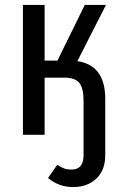

<svg xmlns="http://www.w3.org/2000/svg" viewBox="-20 -547 495 779"><path d="M407 -146V83Q407 144 370.5 178Q334 212 277 212Q218 212 175 175L212 122Q228 132 240.5 136.5Q253 141 270 141Q319 141 319 83V-138Q319 -190 301.5 -211Q284 -232 241 -232H161V0H73V-527H161V-301H213L324 -527H410L294 -299Q407 -282 407 -146Z"/></svg>

Font: Fira Sans Compressed
Style: Regular
Weight: 400
Width: 1
Designer: bBox Type GmbH & Carrois Corporate GbR & Edenspiekermann AG
Foundry: bBox Type GmbH & Carrois Corporate GbR & Edenspiekermann AG
Version: Version 4.301